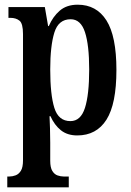

<svg xmlns="http://www.w3.org/2000/svg" viewBox="-20 -566 556 818"><path d="M11 232V186H20Q33 186 46.5 181Q60 176 69 161.5Q78 147 78 117V-421Q78 -466 63 -478Q48 -490 24 -490H16V-536H171L185 -455H188Q205 -495 234.5 -520.5Q264 -546 311 -546Q391 -546 433.5 -479Q476 -412 476 -268Q476 -123 433.5 -56Q391 11 309 11Q267 11 239.5 -11Q212 -33 195 -71H191Q192 -48 193 -19.5Q194 9 194 42V119Q194 148 203 162.5Q212 177 225.5 181.5Q239 186 251 186H273V232ZM280 -50Q324 -50 342 -106.5Q360 -163 360 -270Q360 -374 342 -429Q324 -484 281 -484Q229 -484 211.5 -427Q194 -370 194 -270Q194 -163 211.5 -106.5Q229 -50 280 -50Z"/></svg>

Font: Noto Serif Khmer ExtraCondensed SemiBold
Style: Regular
Weight: 600
Width: 2
Designer: Danh Hong and the Monotype Design Team
Foundry: Monotype Imaging Inc.
Version: Version 2.004; ttfautohint (v1.8.4.7-5d5b)